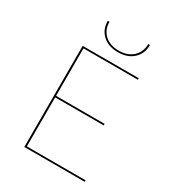

<svg xmlns="http://www.w3.org/2000/svg" viewBox="-202 -967 982 1082"><g transform="rotate(30 289.5 -426.0)"><path d="M178 -851H189Q189 -799 223.5 -767.5Q258 -736 315 -736Q372 -736 406.5 -768Q441 -800 441 -852L452 -851Q452 -795 414.5 -760.5Q377 -726 315 -726Q253 -726 215.5 -760.5Q178 -795 178 -851ZM519 -10V0H126V-658H491V-648H137V-339H453V-329H137V-10Z"/></g></svg>

Font: Ysabeau SC Hairline
Style: Regular
Weight: 100
Designer: Christian Thalmann (Catharsis Fonts)
Version: Version 0.003